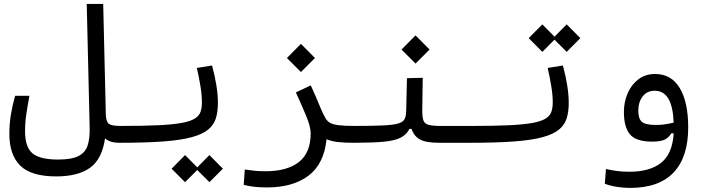

<svg xmlns="http://www.w3.org/2000/svg" viewBox="-20 -713 3556 962"><path d="M580.1 2.4Q528.8 2.4 506.3 -20Q491.7 84 431.4 127.4Q371.1 170.9 261.7 170.9Q135.7 170.9 81.3 116.7Q26.9 62.5 26.9 -42Q26.9 -91.8 34.4 -138.2Q42 -184.6 55.7 -232.9H127.4Q118.2 -183.1 111.8 -140.6Q105.5 -98.1 105.5 -55.7Q105.5 23.9 142.6 55.2Q179.7 86.4 271 86.4Q337.9 86.4 372.3 69.3Q406.7 52.2 418.7 16.8Q430.7 -18.6 429.2 -74.2L414.6 -693.4H497.1L510.3 -136.2Q512.2 -102.1 526.1 -92Q540 -82 585.9 -82Q604.5 -82 613.5 -74.7Q622.6 -67.4 622.6 -44.9Q622.6 -16.6 610.1 -7.1Q597.7 2.4 580.1 2.4Z M580.1 2.4Q565.4 2.4 565.4 -43Q565.4 -64 571.8 -73Q578.1 -82 585.9 -82Q697.3 -82 771.2 -85.4Q845.2 -88.9 889.4 -96.9Q933.6 -105 955.6 -118.7Q977.5 -132.3 984.6 -152.3Q991.7 -172.4 991.7 -200.2Q991.7 -236.3 984.4 -280.8Q977.1 -325.2 966.3 -372.6L1042.5 -384.8Q1056.6 -333 1064.2 -285.2Q1071.8 -237.3 1071.8 -197.8Q1071.8 -153.3 1061.5 -120.1Q1051.3 -86.9 1022.7 -63.5Q994.1 -40 939.7 -25.4Q885.3 -10.7 797.4 -4.2Q709.5 2.4 580.1 2.4ZM1029.3 199.7 968.3 138.7 907.2 199.7 839.8 132.3 907.2 64 968.3 125.5 1029.3 64 1096.7 132.3Z M1616.2 -15.6Q1603.5 108.4 1525.6 167.2Q1447.8 226.1 1317.9 226.1Q1280.8 226.1 1253.9 222.9Q1227.1 219.7 1201.2 213.4L1206.5 136.2Q1233.9 140.1 1255.4 142.6Q1276.9 145 1309.6 145Q1419.4 145 1478 98.6Q1536.6 52.2 1536.6 -44.9Q1536.6 -78.1 1513.7 -133.1Q1490.7 -188 1462.4 -250L1537.1 -285.2Q1565.4 -223.1 1580.8 -184.6Q1596.2 -146 1611.3 -120.1Q1619.6 -106 1633.5 -97.7Q1647.5 -89.4 1676.3 -85.7Q1705.1 -82 1757.8 -82Q1776.4 -82 1784.7 -74Q1793 -65.9 1793 -44.4Q1793 -17.6 1781.2 -7.6Q1769.5 2.4 1752 2.4Q1700.2 2.4 1668.9 -1.7Q1637.7 -5.9 1616.2 -15.6ZM1487.8 -352.1 1417.5 -422.4 1487.8 -493.2 1558.1 -422.4Z M1752 2.4 1757.8 -82Q1846.7 -82 1898.4 -84.5Q1950.2 -86.9 1974.9 -94.2Q1999.5 -101.6 2007.1 -116.2Q2014.6 -130.9 2015.1 -155.8L2019 -321.3L2098.1 -323.2L2095.7 -160.6Q2095.7 -127 2101.3 -110.1Q2106.9 -93.3 2127 -87.6Q2147 -82 2190.4 -82H2343.8Q2378.9 -82 2378.9 -44.9Q2378.9 -17.1 2367.2 -7.3Q2355.5 2.4 2337.9 2.4H2179.2Q2113.3 2.4 2083.5 -14.6Q2053.7 -31.7 2042 -67.4H2031.7Q2017.1 -38.6 1987.8 -23.4Q1958.5 -8.3 1902.6 -2.9Q1846.7 2.4 1752 2.4ZM2062 -394.5 1991.7 -464.8 2062 -535.6 2132.3 -464.8Z M2337.9 2.4Q2323.2 2.4 2323.2 -43Q2323.2 -64 2329.6 -73Q2335.9 -82 2343.8 -82Q2455.1 -82 2529.1 -85.4Q2603 -88.9 2647.2 -96.9Q2691.4 -105 2713.4 -118.7Q2735.4 -132.3 2742.4 -152.3Q2749.5 -172.4 2749.5 -200.2Q2749.5 -236.3 2742.2 -280.8Q2734.9 -325.2 2724.1 -372.6L2800.3 -384.8Q2814.5 -333 2822 -285.2Q2829.6 -237.3 2829.6 -197.8Q2829.6 -153.3 2819.3 -120.1Q2809.1 -86.9 2780.5 -63.5Q2752 -40 2697.5 -25.4Q2643.1 -10.7 2555.2 -4.2Q2467.3 2.4 2337.9 2.4ZM2819.3 -453.1 2758.3 -514.2 2697.3 -453.1 2628.9 -522 2697.3 -590.8 2758.3 -529.3 2819.3 -590.8 2887.7 -522Z M3136.7 228.5Q3104 228.5 3070.1 223.1Q3036.1 217.8 3010.3 207.5L3016.1 133.8Q3046.4 140.6 3073.7 144Q3101.1 147.5 3133.3 147.5Q3236.3 147.5 3292.7 102.5Q3349.1 57.6 3355.5 -44.9H3343.3Q3332.5 -25.4 3312.3 -14.4Q3292 -3.4 3247.6 -3.4Q3166.5 -3.4 3136.2 -40Q3106 -76.7 3106 -151.4Q3106 -202.6 3125 -246.1Q3144 -289.6 3179 -315.9Q3213.9 -342.3 3262.2 -342.3Q3343.8 -342.3 3386 -271.5Q3428.2 -200.7 3428.2 -74.7Q3428.2 73.7 3355.2 151.1Q3282.2 228.5 3136.7 228.5ZM3355.5 -98.6Q3352.1 -180.2 3328.4 -219.2Q3304.7 -258.3 3260.3 -258.3Q3221.7 -258.3 3200 -230Q3178.2 -201.7 3178.2 -158.2Q3178.2 -117.7 3196.3 -102.3Q3214.4 -86.9 3267.1 -86.9Q3291 -86.9 3312 -90.1Q3333 -93.3 3355.5 -98.6Z"/></svg>

Font: Cascadia Code PL SemiLight
Style: Regular
Weight: 350
Monospace: yes
Designer: Aaron Bell
Foundry: Saja Typeworks
Version: Version 2404.023; ttfautohint (v1.8.4)